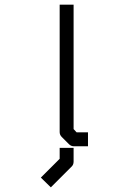

<svg xmlns="http://www.w3.org/2000/svg" viewBox="-20 -679 580 827"><path d="M237 -42H297V17Q297 30 289 38L199 128L156 86L237 5ZM297 -123 310 -109H359V-49H298Q286 -49 277 -58L246 -89Q237 -98 237 -110V-659H297Z"/></svg>

Font: IBM 3270
Style: Regular
Weight: 400
Monospace: yes
Version: Version 2.3.1